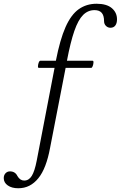

<svg xmlns="http://www.w3.org/2000/svg" viewBox="-162 -735 644 1024"><path d="M-65 269Q-99 269 -120.5 254Q-142 239 -142 215Q-142 199 -132.5 189Q-123 179 -109 179Q-81 179 -69 204Q-55 228 -33 228Q-8 228 7.5 203Q23 178 34 121L129 -373H45Q40 -373 40.5 -382.5Q41 -392 44.5 -401.5Q48 -411 53 -411H136Q158 -524 187.5 -590.5Q217 -657 258 -686Q299 -715 353 -715Q407 -715 434.5 -691.5Q462 -668 462 -632Q462 -611 453 -599Q444 -587 427 -587Q413 -587 403 -597Q393 -607 393 -622Q393 -652 380.5 -666.5Q368 -681 342 -681Q307 -681 281 -655Q255 -629 234.5 -570Q214 -511 195 -411H332Q337 -411 336.5 -401.5Q336 -392 332.5 -382.5Q329 -373 324 -373H188L105 54Q95 108 79.5 148.5Q64 189 42.5 215.5Q21 242 -5.5 255.5Q-32 269 -65 269Z"/></svg>

Font: Junicode VF
Style: Italic
Weight: 400
Italic angle: -11°
Designer: Peter S. Baker
Version: Version 2.209